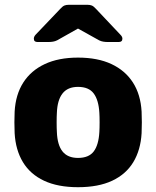

<svg xmlns="http://www.w3.org/2000/svg" viewBox="-20 -770 651 800"><path d="M305 10Q221 10 163.5 -17Q106 -44 75.5 -94.5Q45 -145 41 -215Q40 -235 40 -260.5Q40 -286 41 -305Q45 -376 77 -426Q109 -476 166.5 -503Q224 -530 305 -530Q387 -530 444.5 -503Q502 -476 534 -426Q566 -376 570 -305Q571 -286 571 -260.5Q571 -235 570 -215Q566 -145 535.5 -94.5Q505 -44 447.5 -17Q390 10 305 10ZM305 -112Q350 -112 370.5 -139Q391 -166 394 -220Q395 -235 395 -260Q395 -285 394 -300Q391 -353 370.5 -380.5Q350 -408 305 -408Q262 -408 240.5 -380.5Q219 -353 217 -300Q216 -285 216 -260Q216 -235 217 -220Q219 -166 240.5 -139Q262 -112 305 -112ZM136 -595Q121 -595 121 -609Q121 -617 128 -625L231 -733Q241 -744 248.5 -747Q256 -750 266 -750H345Q355 -750 362.5 -747Q370 -744 380 -733L482 -625Q490 -617 490 -609Q490 -595 475 -595H427Q419 -595 410 -596.5Q401 -598 393 -602L305 -651L218 -602Q210 -598 201 -596.5Q192 -595 183 -595Z"/></svg>

Font: Rubik Light
Style: Bold
Weight: 700
Version: Version 2.104